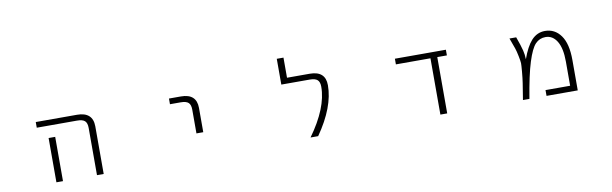

<svg xmlns="http://www.w3.org/2000/svg" viewBox="-45 -1144 5091 1597"><g transform="rotate(-10 2500.0 -345.5)"><path d="M249 -474.6V-522.5H596.7Q729.5 -522.5 730.5 -402.3V1H673.8V-398.4Q673.8 -439.5 654.8 -457Q635.7 -474.6 588.9 -474.6ZM386.7 -373V-49.8V1H331.1V-49.8V-373Z M1374 -474.6V-522.5H1474.6Q1606.4 -522.5 1606.4 -402.3V-197.3H1548.8V-398.4Q1548.8 -439.5 1529.8 -457Q1510.7 -474.6 1464.8 -474.6Z M2562.5 -522.5Q2695.3 -522.5 2695.3 -402.3Q2695.3 -218.8 2542 1H2477.5Q2638.7 -221.7 2638.7 -399.4Q2638.7 -439.5 2619.6 -457Q2600.6 -474.6 2553.7 -474.6H2314.5V-692.4H2371.1V-522.5Z M3631.8 1H3574.2V-474.6H3282.2V-522.5H3712.9V-474.6H3631.8Z M4470.7 1V-47.9H4678.7V-252.9Q4678.7 -364.3 4643.1 -423.3Q4607.4 -482.4 4546.9 -482.4Q4496.1 -482.4 4460.9 -445.8Q4425.8 -409.2 4392.1 -302.7Q4358.4 -196.3 4326.2 1H4271.5Q4288.1 -100.6 4293.9 -138.7Q4299.8 -176.8 4304.7 -232.4Q4309.6 -288.1 4309.1 -304.2Q4308.6 -320.3 4299.8 -364.3Q4291 -408.2 4282.7 -432.1Q4274.4 -456.1 4250 -522.5H4306.6Q4334 -448.2 4344.7 -404.3Q4353.5 -369.1 4354.5 -329.1Q4390.6 -430.7 4435.5 -480.5Q4483.4 -533.2 4550.8 -533.2Q4633.8 -533.2 4684.1 -463.4Q4734.4 -393.6 4734.4 -255.9V1Z"/></g></svg>

Font: Gen Shin Gothic Monospace Light
Style: Regular
Weight: 300
Designer: [Source Han Sans]
Ryoko NISHIZUKA  (kana & ideographs); Paul D. Hunt (Latin, Greek & Cyrillic); Wenlong ZHANG  (bopomofo
Version: Version 1.002.20150607